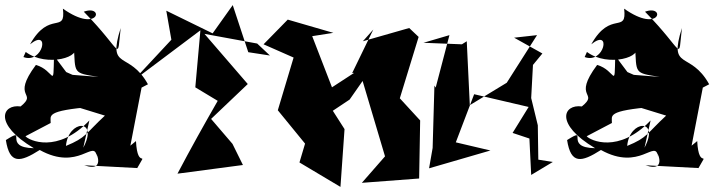

<svg xmlns="http://www.w3.org/2000/svg" viewBox="-26 -636 2805 754"><path d="M486 -64 530 -292 555 -305C481 -439 394 -356 448 -526C432 -391 460 -431 303 -590C385 -620 364 -501 221 -602C233 -500 168 -598 92 -462C173 -528 143 -383 66 -412L75 -432C158 -370 302 -413 264 -457C270 -346 259 -350 361 -334L259 -342L234 -353L186 -417C183 -279 189 -360 115 -381C15 -247 125 -275 55 -218C-18 -228 -53 -149 107 -54C-19 -56 86 -142 -3 -86C12 10 53 2 130 -47C283 38 343 -92 354 -22C339 -65 400 46 305 13L513 24C558 -55 514 37 508 -82ZM173 -153C174 -182 149 -201 341 -217L269 -218L386 -182C309 -111 314 -96 233 -63C242 -166 363 -172 301 -56L325 -163C199 -31 87 -85 74 -101Z M1034 -418 949 -431 888 -616 809 -505 627 -594 647 -480 496 -318 761 -517 741 -293 829 -240C775 -146 722 -51 671 46L928 12L887 -71L803 -169L947 -306L777 -503L984 -465Z M1440 -520 1357 -349 1365 -350 1161 -217 1294 -251 1200 -494 1283 -507 1104 -559 1009 -462 1127 -410 1065 -203 1172 -72 1150 2 1311 98 1327 -129 1281 -201 1347 -245 1398 -318 1486 -22 1395 82 1620 65 1624 -163 1522 -274 1534 -217 1618 -491 1581 -526 1399 -474Z M2145 0 2088 -9 2086 -144 2060 -251 2067 -381 2104 -426 1993 -488 2083 -498 1964 -311 1819 -223 1807 -474 1788 -462 1637 -468 1739 -498 1685 -292 1680 -300 1673 -55 1659 25 1900 -45 1764 -77 1836 -266 2050 -216 1987 -114 2053 -92 2060 51Z M2690 -64 2734 -292 2759 -305C2685 -439 2598 -356 2652 -526C2636 -391 2664 -431 2507 -590C2589 -620 2568 -501 2425 -602C2437 -500 2372 -598 2296 -462C2377 -528 2347 -383 2270 -412L2279 -432C2362 -370 2506 -413 2468 -457C2474 -346 2463 -350 2565 -334L2463 -342L2438 -353L2390 -417C2387 -279 2393 -360 2319 -381C2219 -247 2329 -275 2259 -218C2186 -228 2151 -149 2311 -54C2185 -56 2290 -142 2201 -86C2216 10 2257 2 2334 -47C2487 38 2547 -92 2558 -22C2543 -65 2604 46 2509 13L2717 24C2762 -55 2718 37 2712 -82ZM2377 -153C2378 -182 2353 -201 2545 -217L2473 -218L2590 -182C2513 -111 2518 -96 2437 -63C2446 -166 2567 -172 2505 -56L2529 -163C2403 -31 2291 -85 2278 -101Z"/></svg>

Font: Asimov Silicon
Style: Regular
Weight: 400
Designer: Google
Version: Version 2.000980; 2014